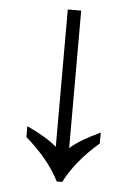

<svg xmlns="http://www.w3.org/2000/svg" viewBox="-51 -731 538 771"><g transform="rotate(5 218.0 -346.0)"><path d="M207 0Q163 -87 70 -167V-211Q152 -173 191 -138V-692H245V-138Q284 -173 366 -211V-167Q273 -87 229 0Z"/></g></svg>

Font: kannada15
Style: Book
Weight: 400
Designer: Jelle Bosma - Monotype Design Team
Foundry: Monotype Imaging Inc.
Version: Version 2.003